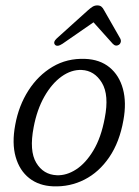

<svg xmlns="http://www.w3.org/2000/svg" viewBox="-20 -664 500 693"><path d="M287 -451.5Q340.5 -449.5 375.5 -420.8Q410.5 -392 423.8 -342.8Q437 -293.5 425.5 -230.5Q411.5 -151 374.5 -96.8Q337.5 -42.5 285 -15.8Q232.5 11 171.5 8.5Q120.5 6.5 85.5 -21Q50.5 -48.5 36.5 -97.8Q22.5 -147 35 -213.5Q47.5 -282.5 82.5 -337.2Q117.5 -392 169.8 -423Q222 -454 287 -451.5ZM185 -31.5Q220 -30 254.8 -52.5Q289.5 -75 317.2 -121.2Q345 -167.5 358 -237.5Q374.5 -321 347.8 -365.2Q321 -409.5 274.5 -411.5Q237.5 -413 202.2 -387.8Q167 -362.5 140.2 -315.5Q113.5 -268.5 101.5 -205Q85 -119.5 110.8 -76.5Q136.5 -33.5 185 -31.5ZM205.5 -506Q186.5 -493.5 178.5 -502.5Q170.5 -512 185 -525.5L297 -626.5Q306.5 -635 314.2 -639.8Q322 -644.5 331 -644.5Q340.5 -644.5 346 -640Q351.5 -635.5 356 -626.5L414 -525Q417.5 -518 415.8 -511.8Q414 -505.5 409.5 -502.5Q397.5 -495 387 -506L317.5 -583.5Z"/></svg>

Font: Fraunces 72pt S100 Light
Style: Italic
Weight: 300
Italic angle: -16°
Version: Version 1.000; ttfautohint (v1.8.3)